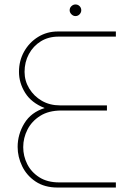

<svg xmlns="http://www.w3.org/2000/svg" viewBox="-20 -840 589 860"><path d="M238 0Q180 0 140 -26.5Q100 -53 79.5 -95Q59 -137 59 -182Q59 -238 89 -287.5Q119 -337 180 -356Q120 -380 92.5 -424.5Q65 -469 65 -518Q65 -568 88 -609Q111 -650 150.5 -674.5Q190 -699 239 -699H499V-676H242Q197 -676 163 -655Q129 -634 109.5 -598Q90 -562 90 -518Q90 -478 111 -443.5Q132 -409 167.5 -388.5Q203 -368 248 -368H459V-345H255Q198 -345 160 -321Q122 -297 103 -259.5Q84 -222 84 -181Q84 -141 102 -105Q120 -69 156 -46Q192 -23 245 -23H499V0ZM318 -768Q308 -768 300 -776Q292 -784 292 -794Q292 -805 300 -812.5Q308 -820 318 -820Q329 -820 336.5 -812.5Q344 -805 344 -794Q344 -784 336.5 -776Q329 -768 318 -768Z"/></svg>

Font: MuseoModerno Thin
Style: Regular
Weight: 100
Designer: Pablo Cosgaya, Héctor Gatti, Marcela Romero, and the Authors of The MuseoModerno Project.
Foundry: Omnibus-Type Team
Version: Version 1.003